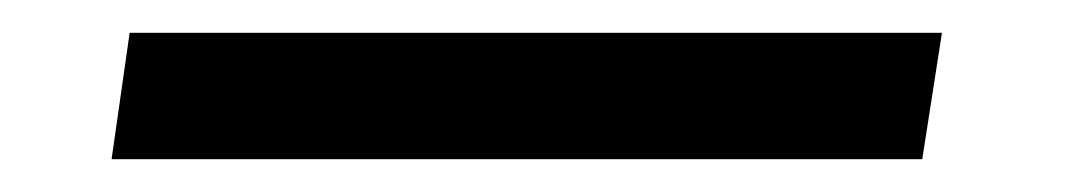

<svg xmlns="http://www.w3.org/2000/svg" viewBox="-20 -96 653 117"><path d="M542 1H48L59 -76H554Z"/></svg>

Font: Economica
Style: Bold Italic
Weight: 700
Designer: Vicente Lamonaca
Foundry: Vicente Lamonaca
Version: Version 1.100